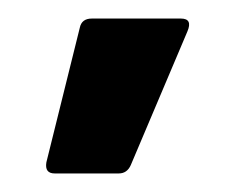

<svg xmlns="http://www.w3.org/2000/svg" viewBox="-20 -732 254 207"><path d="M39 -545Q28 -545 30 -557L66 -702Q68 -712 79 -712H175Q188 -712 182 -698L121 -554Q117 -545 108 -545Z"/></svg>

Font: Sofia Sans
Style: Bold
Weight: 700
Designer: Botio Nikoltchev, Ani Petrova
Foundry: lettersoup
Version: Version 4.100; ttfautohint (v1.8.4.7-5d5b)